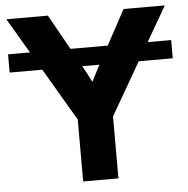

<svg xmlns="http://www.w3.org/2000/svg" viewBox="-54 -779 812 830"><g transform="rotate(-5 352.0 -364.0)"><path d="M705.7 -496.7H-2.1V-575.8H705.7ZM273.5 -268.8 3.9 -727.5H184L305.1 -510.9Q329.1 -468 354.1 -419.8L367.5 -393.8H335.2L357.6 -438.9Q379.1 -481.4 395.3 -510.9L512.4 -727.5H691.4L426.5 -268.8V0H273.5Z"/></g></svg>

Font: Intratopia Thin
Style: Regular
Weight: 100
Designer: Rasmus Andersson
Foundry: rsms
Version: Version 3.000;Glyphs 3.2.3 (3260)